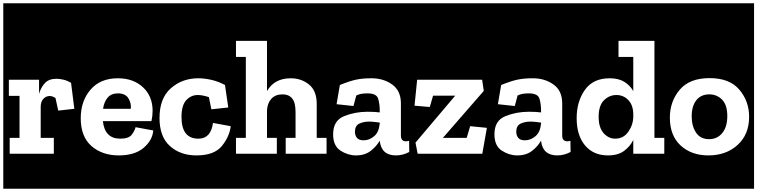

<svg xmlns="http://www.w3.org/2000/svg" viewBox="-30 -937 4615 1170"><path d="M-10 213V-917H450V213ZM314 -457Q268 -457 243.5 -430.5Q219 -404 208 -365V-451H24V-353H89V-97H29V0H298V-97H218V-285Q218 -318 234.5 -335Q251 -352 273 -352Q288 -352 308 -340L325 -263L423 -274L403 -432Q380 -446 356.5 -451.5Q333 -457 314 -457Z M431 213V-917H933V213ZM904 -142 796 -162Q792 -142 773.5 -117Q755 -92 703 -92Q608 -92 597 -199H893Q900 -231 900 -264Q899 -352 840.5 -406Q782 -460 688 -460Q581 -460 521.5 -390.5Q462 -321 462 -217Q462 -104 527.5 -47Q593 10 694 10Q791 10 845 -36Q899 -82 904 -142ZM767 -274H598Q604 -316 626 -342Q648 -368 688 -368Q734 -368 752.5 -338Q771 -308 767 -274Z M911 213V-917H1401V213ZM1376 -168 1268 -188Q1255 -92 1179 -92Q1076 -92 1076 -224Q1076 -295 1105 -326.5Q1134 -358 1175 -358Q1204 -358 1243 -345L1258 -271L1361 -282L1341 -419Q1300 -441 1257.5 -450.5Q1215 -460 1178 -460Q1080 -460 1011 -399Q942 -338 942 -218Q942 -104 1005.5 -47Q1069 10 1167 10Q1276 10 1322.5 -48Q1369 -106 1376 -168Z M1382 213V-917H1982V213ZM1711 0H1960V-97H1900V-304Q1900 -384 1853 -422Q1806 -460 1742 -460Q1642 -460 1597 -382V-688H1408V-590H1468V-97H1408V0H1657V-97H1597V-264Q1599 -308 1623.5 -335Q1648 -362 1692 -362Q1730 -362 1750.5 -337Q1771 -312 1771 -254V-97H1711Z M1963 213V-917H2490V213ZM2041 -419 2021 -302 2124 -291 2141 -355Q2157 -363 2173.5 -365.5Q2190 -368 2210 -368Q2265 -368 2274.5 -335Q2284 -302 2284 -267V-252Q2253 -256 2210 -256Q2133 -256 2066.5 -229Q2000 -202 2000 -119Q2000 -48 2045 -19Q2090 10 2139 10Q2194 10 2229.5 -18Q2265 -46 2284 -80V-79Q2294 10 2383 10Q2425 10 2464 -11L2463 -79Q2453 -76 2444 -76Q2413 -76 2413 -111V-307Q2413 -384 2360 -422Q2307 -460 2234 -460Q2179 -460 2139.5 -451.5Q2100 -443 2041 -419ZM2284 -184Q2279 -131 2249.5 -106.5Q2220 -82 2186 -82Q2157 -82 2145 -97Q2133 -112 2133 -134Q2133 -171 2159 -183.5Q2185 -196 2219 -196Q2235 -196 2251.5 -194Q2268 -192 2284 -190Z M2469 213V-917H2967V213ZM2515 0H2909L2937 -158L2835 -168L2814 -97H2669L2918 -383L2908 -451H2512L2496 -293L2589 -285L2609 -354H2744L2502 -68Z M2946 213V-917H3473V213ZM3024 -419 3004 -302 3107 -291 3124 -355Q3140 -363 3156.5 -365.5Q3173 -368 3193 -368Q3248 -368 3257.5 -335Q3267 -302 3267 -267V-252Q3236 -256 3193 -256Q3116 -256 3049.5 -229Q2983 -202 2983 -119Q2983 -48 3028 -19Q3073 10 3122 10Q3177 10 3212.5 -18Q3248 -46 3267 -80V-79Q3277 10 3366 10Q3408 10 3447 -11L3446 -79Q3436 -76 3427 -76Q3396 -76 3396 -111V-307Q3396 -384 3343 -422Q3290 -460 3217 -460Q3162 -460 3122.5 -451.5Q3083 -443 3024 -419ZM3267 -184Q3262 -131 3232.5 -106.5Q3203 -82 3169 -82Q3140 -82 3128 -97Q3116 -112 3116 -134Q3116 -171 3142 -183.5Q3168 -196 3202 -196Q3218 -196 3234.5 -194Q3251 -192 3267 -190Z M3452 213V-917H4043V213ZM3829 0H4018V-97H3958V-688H3739V-590H3829V-382Q3810 -416 3775 -438Q3740 -460 3685 -460Q3584 -460 3534 -389Q3484 -318 3484 -217Q3484 -112 3535 -51Q3586 10 3675 10Q3736 10 3773 -17.5Q3810 -45 3829 -84ZM3829 -239V-228Q3829 -178 3799.5 -135Q3770 -92 3719 -92Q3678 -92 3648 -126Q3618 -160 3618 -225Q3618 -294 3650.5 -326Q3683 -358 3726 -358Q3770 -358 3799.5 -326.5Q3829 -295 3829 -239Z M4022 213V-917H4565V213ZM4294 -461Q4172 -461 4112 -390Q4052 -319 4052 -220Q4052 -111 4117.5 -50.5Q4183 10 4287 10Q4395 10 4465 -54Q4535 -118 4535 -225Q4535 -320 4475.5 -390.5Q4416 -461 4294 -461ZM4291 -89Q4238 -89 4211.5 -129Q4185 -169 4185 -227Q4185 -291 4213.5 -326.5Q4242 -362 4292 -362Q4338 -362 4370 -330Q4402 -298 4402 -229Q4402 -164 4371.5 -126.5Q4341 -89 4291 -89Z"/></svg>

Font: Zilla Slab Highlight
Style: Bold
Weight: 700
Designer: Typotheque Type Foundry
Foundry: Typotheque type foundry
Version: Version 1.1; 2017; ttfautohint (v1.6)